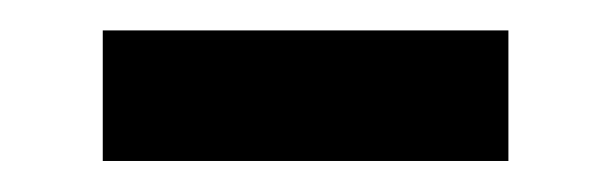

<svg xmlns="http://www.w3.org/2000/svg" viewBox="-20 -345 397 125"><path d="M46.9 -240.2V-325.2H311V-240.2Z"/></svg>

Font: `nÑOS CN Medium
Style: Regular
Weight: 500
Designer: Ryoko NISHIZUKA ?XZm?[P (kana & ideographs); Paul D. Hunt (Latin, Greek & Cyrillic); Wenlong ZHANG _ e??? (bopomofo); Sa
Foundry: Adobe Systems Incorporated
Version: Version 1.004 June 21, 2023